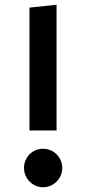

<svg xmlns="http://www.w3.org/2000/svg" viewBox="-20 -773 363 808"><path d="M104 -741V-224H218V-753ZM161 -147C116 -147 81 -111 81 -66C81 -22 117 15 161 15C206 15 242 -22 242 -66C242 -111 206 -147 161 -147Z"/></svg>

Font: Fira Sans Medium
Style: Regular
Weight: 500
Designer: Carrois Corporate & Edenspiekermann AG
Foundry: Carrois Corporate GbR & Edenspiekermann AG
Version: Version 4.203